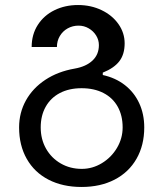

<svg xmlns="http://www.w3.org/2000/svg" viewBox="-20 -572 640 764"><path d="M56 -65Q56 -123.5 83.2 -172.5Q110.5 -221.5 160.5 -254.5Q210.5 -287.5 277 -299Q322.5 -307 348 -331Q373.5 -355 373.5 -392.5Q373.5 -413 362.5 -430.8Q351.5 -448.5 333 -459.2Q314.5 -470 292.5 -470Q269 -470 249.2 -459Q229.5 -448 218 -428.5Q206.5 -409 206.5 -385H106Q106 -435 130.5 -473Q155 -511 197 -531.5Q239 -552 290.5 -552Q342 -552 384.5 -531.5Q427 -511 451.5 -476Q476 -441 476 -399.5Q476 -356 455 -328.5Q434 -301 389 -283V-273.5Q439.5 -262.5 476.8 -233.5Q514 -204.5 534 -161.2Q554 -118 554 -65Q554 6 523.2 59.8Q492.5 113.5 436 142.8Q379.5 172 304.5 172Q229.5 172 173.2 143Q117 114 86.5 60.2Q56 6.5 56 -65ZM468 -65Q468 -112.5 448.2 -147.8Q428.5 -183 391.5 -202Q354.5 -221 304.5 -221Q255 -221 218.2 -201.8Q181.5 -182.5 161.8 -147.2Q142 -112 142 -65Q142 -18 163.2 19.5Q184.5 57 221.8 78.5Q259 100 305.5 100Q348 100 385.5 77.2Q423 54.5 445.5 16.5Q468 -21.5 468 -65Z"/></svg>

Font: JuliaMono
Style: Regular
Weight: 400
Monospace: yes
Designer: cormullion
Foundry: corm
Version: Version 0.055; ttfautohint (v1.8.4)